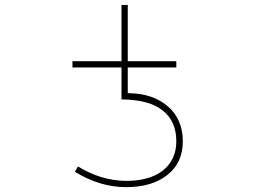

<svg xmlns="http://www.w3.org/2000/svg" viewBox="-20 -773 1040 780"><path d="M492.2 -12.7Q385.7 -12.7 284.2 -75.2L296.9 -96.7Q390.6 -39.1 492.2 -38.1Q586.9 -38.1 641.6 -80.1Q696.3 -124 696.3 -199.2Q696.3 -281.2 639.6 -325.2Q585 -368.2 473.6 -369.1V-499H274.4V-524.4H473.6V-752.9H499V-524.4H696.3V-499H499V-394.5H503.9Q603.5 -392.6 663.1 -339.8Q692.4 -314.5 707.5 -278.8Q722.7 -243.2 722.7 -199.2Q722.7 -155.3 707 -121.1Q691.4 -86.9 660.2 -62.5Q597.7 -12.7 492.2 -12.7Z"/></svg>

Font: Mgen+ 1m thin
Style: Regular
Weight: 100
Designer: [Source Han Sans]
Ryoko NISHIZUKA  (kana & ideographs); Paul D. Hunt (Latin, Greek & Cyrillic); Wenlong ZHANG  (bopomofo
Version: Version 1.059.20150602